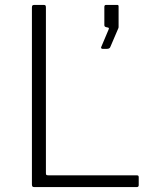

<svg xmlns="http://www.w3.org/2000/svg" viewBox="-20 -762 631 782"><path d="M112.5 -740C110.8 -738.7 110 -735.7 110 -731V-11C110 -7 110.7 -4.2 112 -2.5C113.3 -0.8 116 0 120 0H537C542.3 0 545 -2.7 545 -8V-40C545 -43.3 544.3 -45.5 543 -46.5C541.7 -47.5 539.3 -48 536 -48H177C173 -48 170.3 -48.5 169 -49.5C167.7 -50.5 167 -53 167 -57V-731C167 -735.7 166.3 -738.7 165 -740C163.7 -741.3 161.3 -742 158 -742H120C116.7 -742 114.2 -741.3 112.5 -740ZM392.5 -565.5C393.5 -563.8 395.3 -563 398 -563H415C422.3 -563 427 -565.3 429 -570L462 -647L463 -651V-736C463 -740 461.3 -742 458 -742H412C407.3 -742 405 -739.3 405 -734V-660C405 -657.3 405.7 -655.3 407 -654C408.3 -652.7 410.7 -651.7 414 -651L419 -650C421.7 -649.3 423.2 -648.5 423.5 -647.5C423.8 -646.5 423.3 -644.3 422 -641L392 -570C391.3 -568.7 391.5 -567.2 392.5 -565.5Z"/></svg>

Font: Libre Franklin ExtraLight
Style: Regular
Weight: 275
Designer: Pablo Impallari, Rodrigo Fuenzalida
Foundry: Impallari Type
Version: Version 1.002; ttfautohint (v1.5)